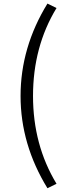

<svg xmlns="http://www.w3.org/2000/svg" viewBox="-20 -836 370 1053"><path d="M290 171.9 240.2 196.3Q92.8 -43.9 92.8 -309.6Q92.8 -576.2 240.2 -816.4L290 -792Q161.1 -580.1 161.1 -309.6Q161.1 -41 290 171.9Z"/></svg>

Font: Gen Shin Gothic Normal
Style: Regular
Weight: 300
Designer: [Source Han Sans]
Ryoko NISHIZUKA  (kana & ideographs); Paul D. Hunt (Latin, Greek & Cyrillic); Wenlong ZHANG  (bopomofo
Version: Version 1.002.20150607